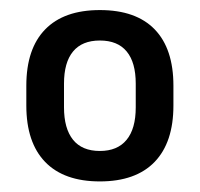

<svg xmlns="http://www.w3.org/2000/svg" viewBox="-20 -666 387 372"><path d="M173.5 -314.5Q104 -314.5 67.5 -352.2Q31 -390 31 -461.5V-500Q31 -571.5 67.5 -609Q104 -646.5 173.5 -646.5Q243.5 -646.5 279.8 -609Q316 -571.5 316 -500V-461.5Q316 -390 279.5 -352.2Q243 -314.5 173.5 -314.5ZM173.5 -373.5Q207.5 -373.5 225.2 -395Q243 -416.5 243 -458V-504Q243 -545 225.5 -566.2Q208 -587.5 173.5 -587.5Q139 -587.5 121.5 -566.2Q104 -545 104 -504V-458Q104 -417 121.5 -395.2Q139 -373.5 173.5 -373.5Z"/></svg>

Font: Anek Gurmukhi Medium
Style: Regular
Weight: 500
Designer: Sarang Kulkarni (Gurmukhi), Yesha Goshar (Latin)
Foundry: Ek Type
Version: Version 1.003